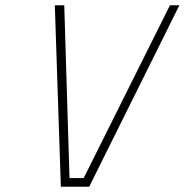

<svg xmlns="http://www.w3.org/2000/svg" viewBox="-20 -712 704 732"><path d="M299 -33H245L225 -692H189L212 0H320L664 -692H628Z"/></svg>

Font: RazerF5 Thin
Style: Italic
Weight: 250
Foundry: Razer Inc.
Version: Version 2